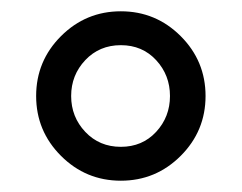

<svg xmlns="http://www.w3.org/2000/svg" viewBox="-20 -763 428 340"><path d="M88 -487Q44 -531 44 -593Q44 -655 88 -699Q132 -743 194 -743Q256 -743 300 -699Q344 -655 344 -593Q344 -531 300 -487Q256 -443 194 -443Q132 -443 88 -487ZM131 -656.5Q106 -630 106 -593Q106 -556 131 -529.5Q156 -503 194 -503Q232 -503 256.5 -529.5Q281 -556 281 -593Q281 -630 256.5 -656.5Q232 -683 194 -683Q156 -683 131 -656.5Z"/></svg>

Font: Rosario
Style: Regular
Weight: 400
Designer: Hector Gatti
Foundry: Omnibus-Type
Version: Version 1.002